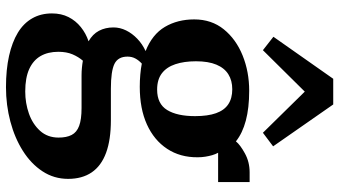

<svg xmlns="http://www.w3.org/2000/svg" viewBox="-272 -622 1162 658"><g transform="rotate(90 309.0 -293.0)"><path d="M279 267.5Q218.5 267.5 171.5 257Q124.5 246.5 92 226.8Q59.5 207 42.8 177.5Q26 148 26 110Q26 78 38.5 53.2Q51 28.5 72.8 11Q94.5 -6.5 121.5 -15.5Q97 -29.5 85.5 -51.2Q74 -73 74 -101Q74 -123 84.2 -144Q94.5 -165 112.8 -182.5Q131 -200 155 -211Q98 -233.5 72.2 -277Q46.5 -320.5 46.5 -377.5Q46.5 -437 80.5 -479Q114.5 -521 170.2 -543.5Q226 -566 291 -566Q350 -566 393.2 -554.5Q436.5 -543 464.5 -520.5Q476 -535 505.5 -551.2Q535 -567.5 570.5 -567.5H604V-459.5H503.5Q508.5 -450.5 511.8 -439.2Q515 -428 517 -415.5Q519 -403 519 -389.5Q519.5 -329.5 490 -284.8Q460.5 -240 406.5 -215.5Q352.5 -191 277.5 -191Q256 -191 235.8 -192.8Q215.5 -194.5 198 -198Q187 -188 180.5 -176Q174 -164 174 -149Q174 -116.5 199 -104.2Q224 -92 284 -92H392Q459 -92 503.8 -75.5Q548.5 -59 570.8 -26.2Q593 6.5 593 54.5Q593 103 567.2 142.2Q541.5 181.5 497.2 209.5Q453 237.5 396.5 252.5Q340 267.5 279 267.5ZM293.5 201.5Q333.5 201.5 369.5 188.8Q405.5 176 428.5 150.5Q451.5 125 451.5 87Q451.5 60 442.5 42.5Q433.5 25 411.5 16.8Q389.5 8.5 350 8.5H238Q224.5 8.5 211.8 7.2Q199 6 188 4Q175 19 166.2 39.5Q157.5 60 157.5 88Q157.5 123.5 172 148.8Q186.5 174 216.5 187.8Q246.5 201.5 293.5 201.5ZM287 -250.5Q336 -250.5 357 -284.8Q378 -319 378 -380.5Q378 -424 368 -452.2Q358 -480.5 337.5 -494.2Q317 -508 286 -508Q256 -508 234.5 -494.5Q213 -481 201.5 -453.5Q190 -426 190 -383.5Q190 -343 200 -313Q210 -283 231.2 -266.8Q252.5 -250.5 287 -250.5ZM152 -613 106 -649 250 -854H338L481.5 -648L435 -613L294 -756.5Z"/></g></svg>

Font: Merriweather 28pt
Style: Bold
Weight: 700
Version: Version 2.100